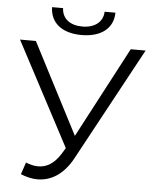

<svg xmlns="http://www.w3.org/2000/svg" viewBox="-59 -931 799 990"><g transform="rotate(5 340.5 -435.5)"><path d="M102 -700H20L304 -163L285 -132C251 -78 212 -57 170 -57C150 -57 128 -62 106 -71L85 -9C114 3 143 10 172 10C241 10 306 -28 353 -115L670 -700H593L345 -230ZM334 -751C434 -751 497 -799 498 -881H442C440 -827 397 -795 334 -795C270 -795 229 -827 227 -881H170C172 -799 233 -751 334 -751Z"/></g></svg>

Font: Montserrat-Alt1
Style: Regular
Weight: 400
Designer: Differentunic
Foundry: Differentunic
Version: Version 7.222